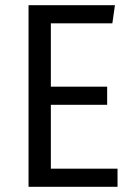

<svg xmlns="http://www.w3.org/2000/svg" viewBox="-20 -720 513 740"><path d="M90 -700H423L413 -630H176V-386H393V-316H176V-70H433V0H90Z"/></svg>

Font: Strait
Style: Regular
Weight: 400
Designer: Eduardo Rodriguez Tunni
Foundry: Eduardo Rodriguez Tunni
Version: Version 1.002; ttfautohint (v1.8.4.7-5d5b);gftools[0.9.23]